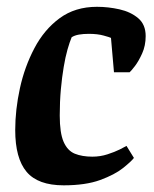

<svg xmlns="http://www.w3.org/2000/svg" viewBox="-20 -533 451 564"><path d="M167 11.4Q91.5 11.4 58.1 -28.3Q24.7 -68 24.7 -151Q24.7 -210.5 38.5 -273.7Q52.3 -336.9 81.1 -391.5Q109.8 -446.1 155.2 -479.5Q200.7 -513 264.8 -513Q297.9 -513 331 -505.6Q364.1 -498.1 386 -479.5Q407.9 -460.9 407.9 -427Q407.9 -398.9 397.5 -375.9Q387.2 -353 376 -338.5Q364.8 -324 360.8 -320.8H314.8L306 -421.7Q302.7 -423.5 284.6 -428.5Q266.6 -433.6 241 -433.6Q225 -433.6 212.1 -431.4Q199.2 -429.2 190.5 -423.6Q184.6 -409.6 178.3 -387.6Q172 -365.5 167.1 -336.1Q162.1 -306.6 158.8 -270.7Q155.5 -234.8 155.5 -193.8Q155.5 -142.4 166.9 -116.3Q178.4 -90.2 199.8 -81.5Q221.2 -72.8 251.3 -72.8Q274.6 -72.8 295.7 -79.7Q316.8 -86.5 332.1 -94.1Q347.3 -101.7 351.6 -104.4L373.4 -69.1Q365.7 -58.8 341.3 -39.3Q316.9 -19.9 274.2 -4.2Q231.4 11.4 167 11.4Z"/></svg>

Font: Faustina Light
Style: Italic
Weight: 300
Italic angle: -8°
Designer: Alfonso Garcia
Foundry: http://www.omnibus-type.com
Version: Version 1.200